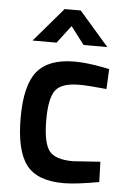

<svg xmlns="http://www.w3.org/2000/svg" viewBox="-53 -771 548 821"><g transform="rotate(5 221.0 -360.0)"><path d="M253 -511Q306 -511 378 -497L403 -492L399 -406Q320 -414 282 -414Q206 -414 180 -380Q154 -346 154 -252Q154 -158 179 -122Q204 -86 283 -86L400 -94L403 -7Q302 11 251 11Q137 11 90.5 -50.5Q44 -112 44 -252Q44 -392 93 -451.5Q142 -511 253 -511ZM66 -585 191 -731H260L387 -585H285L227 -661L169 -585Z"/></g></svg>

Font: TitilliumWebSemiBold
Style: Bold
Weight: 600
Version: Version 1.001;PS 57.000;hotconv 1.0.70;makeotf.lib2.5.55311